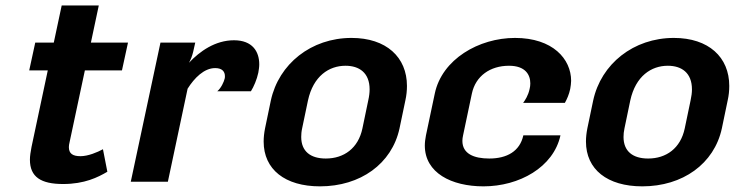

<svg xmlns="http://www.w3.org/2000/svg" viewBox="-20 -653 2657 690"><path d="M93.3 -125C90 -107.5 87.5 -92.5 87.5 -79.2C87.5 -16.7 127.5 8.3 206.7 8.3C284.2 8.3 331.7 -15.8 365.8 -35.8L350 -116.7C330 -105.8 296.7 -91.7 269.2 -91.7C241.7 -91.7 227.5 -100.8 227.5 -124.2C227.5 -129.2 228.3 -135 230 -141.7L285 -400H418.3L440 -500H306.7L335 -633.3H201.7L173.3 -500H106.7L85 -400H151.7Z M820.8 -508.3C753.3 -508.3 697.5 -468.3 659.2 -427.5C665.8 -439.2 670.8 -452.5 674.2 -466.7L681.7 -500H556.7L450 0H583.3L654.2 -334.2C678.3 -372.5 713.3 -408.3 753.3 -408.3C779.2 -408.3 788.3 -395 788.3 -379.2C788.3 -376.7 788.3 -373.3 787.5 -370.8C785 -359.2 774.2 -335.8 760.8 -325H881.7C891.7 -340.8 903.3 -367.5 908.3 -391.7C910 -401.7 911.7 -411.7 911.7 -421.7C911.7 -467.5 887.5 -508.3 820.8 -508.3Z M1221.7 -416.7C1270.8 -416.7 1308.3 -391.7 1308.3 -331.7C1308.3 -320 1306.7 -306.7 1303.3 -291.7L1282.5 -191.7C1267.5 -120 1215.8 -83.3 1150.8 -83.3C1095.8 -83.3 1062.5 -109.2 1062.5 -160.8C1062.5 -170 1063.3 -180.8 1065.8 -191.7L1086.7 -291.7C1105.8 -380 1162.5 -416.7 1221.7 -416.7ZM1243.3 -516.7C1098.3 -516.7 981.7 -423.3 953.3 -291.7L932.5 -191.7C929.2 -175 927.5 -159.2 927.5 -144.2C927.5 -44.2 1004.2 16.7 1130 16.7C1275 16.7 1388.3 -64.2 1415.8 -191.7L1436.7 -291.7C1440.8 -310 1442.5 -327.5 1442.5 -344.2C1442.5 -447.5 1368.3 -516.7 1243.3 -516.7Z M1830.8 -516.7C1700.8 -516.7 1568.3 -440 1542.5 -316.7L1510.8 -166.7C1508.3 -153.3 1506.7 -141.7 1506.7 -130C1506.7 -31.7 1602.5 16.7 1717.5 16.7C1845.8 16.7 1969.2 -51.7 1994.2 -166.7H1860.8C1848.3 -109.2 1801.7 -83.3 1738.3 -83.3C1682.5 -83.3 1641.7 -100.8 1641.7 -146.7C1641.7 -152.5 1642.5 -159.2 1644.2 -166.7L1675.8 -316.7C1689.2 -380 1741.7 -416.7 1809.2 -416.7C1868.3 -416.7 1885.8 -384.2 1885.8 -353.3C1885.8 -346.7 1885 -340 1883.3 -333.3C1878.3 -310 1867.5 -293.3 1860 -283.3H2010C2017.5 -296.7 2025 -313.3 2029.2 -333.3C2030.8 -343.3 2032.5 -353.3 2032.5 -362.5C2032.5 -440.8 1966.7 -516.7 1830.8 -516.7Z M2380 -416.7C2429.2 -416.7 2466.7 -391.7 2466.7 -331.7C2466.7 -320 2465 -306.7 2461.7 -291.7L2440.8 -191.7C2425.8 -120 2374.2 -83.3 2309.2 -83.3C2254.2 -83.3 2220.8 -109.2 2220.8 -160.8C2220.8 -170 2221.7 -180.8 2224.2 -191.7L2245 -291.7C2264.2 -380 2320.8 -416.7 2380 -416.7ZM2401.7 -516.7C2256.7 -516.7 2140 -423.3 2111.7 -291.7L2090.8 -191.7C2087.5 -175 2085.8 -159.2 2085.8 -144.2C2085.8 -44.2 2162.5 16.7 2288.3 16.7C2433.3 16.7 2546.7 -64.2 2574.2 -191.7L2595 -291.7C2599.2 -310 2600.8 -327.5 2600.8 -344.2C2600.8 -447.5 2526.7 -516.7 2401.7 -516.7Z"/></svg>

Font: BoonHome
Style: Bold Oblique
Weight: 700
Italic angle: -12°
Designer: Sungsit Sawaiwan
Foundry: Sungsit Sawaiwan
Version: Version 0.2